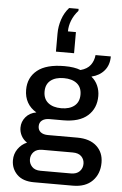

<svg xmlns="http://www.w3.org/2000/svg" viewBox="-67 -916 733 1150"><g transform="rotate(5 300.0 -341.0)"><path d="M182 188Q115 188 80 153Q45 118 45 67Q45 29 66 -1Q87 -31 120 -45Q98 -59 85.5 -82Q73 -105 73 -131Q73 -167 96.5 -195Q120 -223 160 -230Q124 -251 105.5 -284Q87 -317 87 -360Q87 -434 141 -477.5Q195 -521 304 -521Q364 -521 401 -506Q442 -517 461 -543Q480 -569 483 -603H575Q575 -551 546.5 -517.5Q518 -484 471 -473V-471Q495 -452 508 -422.5Q521 -393 521 -360Q521 -286 471 -241.5Q421 -197 324 -197H242Q214 -197 197.5 -184.5Q181 -172 181 -149Q181 -126 197 -113.5Q213 -101 241 -101H418Q492 -101 533.5 -63.5Q575 -26 575 36Q575 103 533.5 145.5Q492 188 416 188ZM215 116H398Q432 116 450 97.5Q468 79 468 52Q468 26 450.5 8Q433 -10 398 -10H215Q181 -10 163.5 8.5Q146 27 146 53Q146 78 163.5 97Q181 116 215 116ZM306 -268Q356 -268 385 -291.5Q414 -315 414 -359Q414 -403 385 -426Q356 -449 306 -449Q256 -449 227 -426Q198 -403 198 -359Q198 -315 227 -291.5Q256 -268 306 -268ZM358 -870V-858Q332 -829 319 -796Q306 -763 306 -730H354V-603H245V-712Q245 -755 259 -797Q273 -839 301 -870Z"/></g></svg>

Font: Chivo Mono Medium
Style: Regular
Weight: 500
Monospace: yes
Designer: Hector Gatti
Foundry: Omnibus-Type
Version: Version 1.008